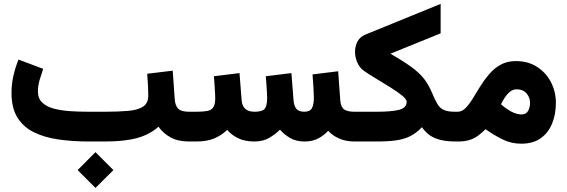

<svg xmlns="http://www.w3.org/2000/svg" viewBox="-20 -720 2887 977"><path d="M465.8 54.2 557.1 145.5 465.8 236.3 375 145.5ZM729 -344.7 858.9 -360.4 869.1 -215.8Q871.6 -180.7 887.7 -166Q903.8 -151.4 942.4 -151.4H953.6V0H942.4Q886.2 0 848.6 -20.5Q811 -41 786.6 -75.2Q741.7 -35.2 677.7 -17.6Q613.8 0 513.7 0H432.1Q349.1 0 277.6 -10.3Q206.1 -20.5 152.3 -47.1Q98.6 -73.7 68.6 -122.1Q38.6 -170.4 38.6 -247.1Q38.6 -293.5 48.8 -336.9Q59.1 -380.4 74.2 -417L199.7 -369.6Q191.4 -346.2 182.1 -314.9Q172.9 -283.7 172.9 -254.9Q172.9 -219.7 194.3 -198.7Q215.8 -177.7 252.4 -167.7Q289.1 -157.7 335.4 -154.5Q381.8 -151.4 432.1 -151.4H513.7Q583 -151.4 632.3 -155.8Q681.6 -160.2 708 -177.5Q734.4 -194.8 734.4 -232.4Q734.4 -258.3 732.7 -289.6Q731 -320.8 729 -344.7Z M1529.8 0Q1486.8 0 1456.3 -17.8Q1425.8 -35.6 1404.8 -60.1Q1380.4 -36.1 1349.1 -18.1Q1317.9 0 1274.4 0Q1226.1 0 1192.1 -16.4Q1158.2 -32.7 1136.2 -59.1Q1108.4 -32.2 1071.3 -16.1Q1034.2 0 979 0H934.1V-151.4H980Q1014.6 -151.4 1035.4 -155.5Q1056.2 -159.7 1065.7 -174.6Q1075.2 -189.5 1075.2 -221.7Q1075.2 -229 1074.2 -248.8Q1073.2 -268.6 1071.5 -291.7Q1069.8 -314.9 1068.4 -332L1198.7 -348.1L1209.5 -210.4Q1213.9 -151.4 1275.4 -151.4Q1314 -151.4 1326.7 -166Q1339.4 -180.7 1339.4 -221.7Q1339.4 -228.5 1338.4 -248.3Q1337.4 -268.1 1335.7 -291.5Q1334 -314.9 1332.5 -332L1462.9 -348.1L1473.6 -210.4Q1475.6 -182.1 1487.8 -166.7Q1500 -151.4 1528.8 -151.4Q1557.6 -151.4 1567.4 -169.9Q1577.1 -188.5 1577.1 -221.7Q1577.1 -239.3 1575 -275.4Q1572.8 -311.5 1570.3 -341.3L1700.7 -357.4L1711.4 -210.4Q1713.9 -176.3 1730.5 -163.8Q1747.1 -151.4 1783.2 -151.4H1797.9V0H1784.2Q1740.2 0 1705.8 -15.1Q1671.4 -30.3 1649.9 -54.7Q1630.4 -32.2 1600.3 -16.1Q1570.3 0 1529.8 0Z M1966.8 -446.8Q2033.7 -408.2 2074 -378.7Q2114.3 -349.1 2138.2 -318.4Q2162.1 -287.6 2180.2 -243.7Q2194.3 -209.5 2206.8 -189.2Q2219.2 -168.9 2239.3 -160.2Q2259.3 -151.4 2294.9 -151.4H2308.6V0H2294.9Q2235.4 0 2194.8 -16.6Q2154.3 -33.2 2127 -72.8Q2100.6 -44.4 2070.3 -28.6Q2040 -12.7 1998.8 -6.3Q1957.5 0 1897.5 0H1778.3V-151.4H1897Q1971.7 -151.4 2010.5 -161.1Q2049.3 -170.9 2049.3 -202.1Q2049.3 -215.3 2025.1 -234.6Q2001 -253.9 1965.1 -276.4Q1929.2 -298.8 1892.3 -320.8Q1855.5 -342.8 1830.1 -360.8Q1809.1 -376.5 1797.9 -402.6Q1786.6 -428.7 1786.6 -456.5Q1786.6 -486.3 1799.8 -510Q1813 -533.7 1840.3 -544.4L2222.2 -700.2V-550.3Z M2632.8 11.2Q2581.5 11.2 2537.1 -10.7Q2492.7 -32.7 2450.7 -62.5Q2433.6 -45.9 2415.5 -31.7Q2397.5 -17.6 2372.8 -8.8Q2348.1 0 2310.5 0H2289.1V-151.4H2308.1Q2330.6 -151.4 2348.9 -169.9Q2367.2 -188.5 2385.3 -218Q2403.3 -247.6 2423.6 -280.3Q2443.8 -313 2469 -342.5Q2494.1 -372.1 2527.3 -390.6Q2560.5 -409.2 2604.5 -409.2Q2667.5 -409.2 2713.4 -379.4Q2759.3 -349.6 2783.9 -301.3Q2808.6 -252.9 2808.6 -196.8Q2808.6 -138.2 2789.3 -91.1Q2770 -43.9 2731.2 -16.4Q2692.4 11.2 2632.8 11.2ZM2609.4 -265.6Q2589.8 -265.6 2574.5 -252.7Q2559.1 -239.7 2547.9 -222.2Q2536.6 -204.6 2529.3 -189.5Q2543 -177.2 2555.4 -168.5Q2567.9 -159.7 2578.6 -153.8Q2595.7 -144.5 2609.4 -141.1Q2623 -137.7 2633.8 -137.7Q2657.7 -137.7 2667.5 -156.2Q2677.2 -174.8 2677.2 -196.8Q2677.2 -224.1 2659.2 -244.9Q2641.1 -265.6 2609.4 -265.6Z"/></svg>

Font: Vazirmatn UI FD Black
Style: Regular
Weight: 900
Designer: Saber Rastikerdar
Foundry: Saber Rastikerdar
Version: Version 33.003